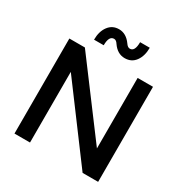

<svg xmlns="http://www.w3.org/2000/svg" viewBox="-216 -1143 1257 1312"><g transform="rotate(30 412.5 -487.5)"><path d="M348.8 -901.2Q308.8 -901.2 308.8 -827.5H232.5Q232.5 -892.5 263.1 -933.8Q293.8 -975 346.2 -975Q402.5 -975 442.5 -918.8Q457.5 -896.2 475 -896.2Q513.8 -896.2 513.8 -970H590Q590 -905 560 -863.8Q530 -822.5 476.2 -822.5Q418.8 -822.5 380 -878.8Q366.2 -901.2 348.8 -901.2ZM621.2 -750H742.5V0H620L205 -557.5V0H82.5V-750H205L621.2 -193.8Z"/></g></svg>

Font: Now Medium
Style: Regular
Weight: 500
Designer: Alfredo Marco Pradil
Foundry: Alfredo Marco Pradil
Version: Version 1.002;PS 001.002;hotconv 1.0.88;makeotf.lib2.5.64775